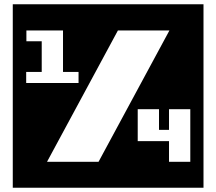

<svg xmlns="http://www.w3.org/2000/svg" viewBox="-20 -760 1016 902"><path d="M201 0 534 -617H776L443 0ZM349 -370H103V-422H176V-566H104V-617H276V-422H349ZM936 122V-740H40V122ZM874 0H774V-97H627V-247H727V-150H774V-247H874Z"/></svg>

Font: Takraf VEB
Style: Regular
Weight: 400
Designer: Jan Sonntag
Foundry: Jan Sonntag | S FONTS | www.sonntag.nl
Version: Version 2.001